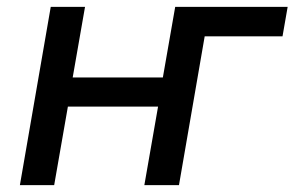

<svg xmlns="http://www.w3.org/2000/svg" viewBox="-20 -540 859 560"><path d="M819 -520H491L455 -314H192L228 -520H128L38 0H138L178 -229H441L401 0H502L577 -434H804Z"/></svg>

Font: Fixel Display Medium
Style: Italic
Weight: 500
Italic angle: -10°
Designer: AlfaBravo + MacPaw
Foundry: Kyrylo Tkachov, Marchela Mozhyna, Serhii Makarenko, Maria Weinstein, Zakhar Kryvoshyya
Version: Version 1.210;Glyphs 3.2 (3217)